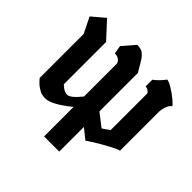

<svg xmlns="http://www.w3.org/2000/svg" viewBox="-198 -826 1189 1189"><g transform="rotate(45 396.5 -231.5)"><path d="M185.5 1.5Q168.9 1.5 155 -1.5Q141.1 -4.4 117.2 -20Q93.3 -35.6 70.8 -64V-449.2L20 -551.8L103 -622.1L204.1 -512.2V-142.1Q235.8 -110.4 264.2 -110.4Q293 -110.4 346.2 -176.8V-287.1V-460.9Q346.2 -476.6 330.8 -488.8Q315.4 -501 292 -501L283.2 -555.2L353 -636.2Q365.2 -636.2 375 -634.3Q384.8 -632.3 392.1 -630.1Q399.4 -627.9 407.2 -620.8Q415 -613.8 419.9 -609.1Q424.8 -604.5 433.1 -592Q441.4 -579.6 446 -571.8Q450.7 -564 461.4 -545.4Q472.2 -526.9 479 -515.1V-287.1V-179.2L563 -113.8L609.9 -146V-463.9Q609.9 -472.2 597.9 -481.4Q585.9 -490.7 571.8 -490.7V-549.3Q608.4 -576.7 636.2 -615.2Q651.9 -615.2 686.3 -594Q720.7 -572.8 747.8 -549.6Q774.9 -526.4 774.9 -520Q759.3 -510.3 750.2 -484.4Q741.2 -458.5 741.2 -434.1V-96.2Q732.4 -98.1 683.6 -72.3Q634.8 -46.4 590.3 -18.8Q545.9 8.8 546.9 11.2L479 -43V172.9H346.2V-85.4Q238.8 1.5 185.5 1.5Z"/></g></svg>

Font: KJV1611
Style: Regular
Weight: 400
Version: Version 3.6.1